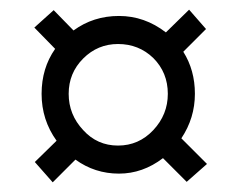

<svg xmlns="http://www.w3.org/2000/svg" viewBox="-20 -506 499 397"><path d="M132 -443Q173 -473 226 -473Q279 -473 323 -439L371 -486L406 -446L359 -399Q383 -361 383 -312Q383 -262 355 -220L408 -167L366 -130L317 -179Q275 -147 226 -147Q176 -147 136 -176L89 -129L52 -171L97 -215Q66 -258 66 -312Q66 -365 94 -405L51 -449L91 -485ZM152 -385Q122 -355 122 -312Q122 -269 152 -237Q181 -205 224 -205Q267 -205 297 -237Q327 -269 327 -312Q327 -356 297 -386Q267 -415 224 -415Q182 -415 152 -385Z"/></svg>

Font: Mina
Style: Regular
Weight: 400
Version: Version 1.000